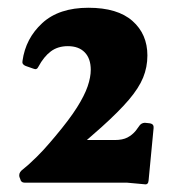

<svg xmlns="http://www.w3.org/2000/svg" viewBox="-20 -922 477 495"><path d="M44 -451Q34 -451 32 -461L30 -466Q28 -475 35 -482L54 -498Q77 -519 92 -535.5Q107 -552 122 -570Q159 -614 178.5 -645Q198 -676 206 -699.5Q214 -723 214 -742Q214 -771 198.5 -787Q183 -803 155 -803Q129 -803 111 -789.5Q93 -776 79 -750Q75 -741 66 -745L46 -752Q36 -756 38 -765Q46 -823 89 -862.5Q132 -902 208 -902Q283 -902 321.5 -868Q360 -834 360 -779Q360 -749 349 -722Q338 -695 312 -664.5Q286 -634 241.5 -594Q197 -554 130 -498L155 -561H276Q296 -561 308.5 -567.5Q321 -574 330 -585L341 -600Q348 -607 358 -605L367 -604Q377 -602 376 -592L363 -456Q362 -445 352 -447L308 -451Z"/></svg>

Font: Hahmlet ExtraBold
Style: Regular
Weight: 800
Designer: Minjoo Ham & Mark Frömberg
Foundry: hypertype
Version: Version 1.002